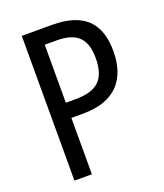

<svg xmlns="http://www.w3.org/2000/svg" viewBox="-133 -802 758 890"><g transform="rotate(-20 246.0 -357.0)"><path d="M229 -714H80V0H166V-278H223C385 -278 455 -366 455 -503C455 -643 384 -714 229 -714ZM225 -639C322 -639 367 -598 367 -501C367 -395 320 -353 214 -353H166V-639Z"/></g></svg>

Font: Noto Sans Gujarati Condensed
Style: Regular
Weight: 400
Width: 3
Designer: Jelle Bosma - Monotype Design Team, Universal Thirst
Foundry: Monotype Imaging Inc.
Version: Version 2.106